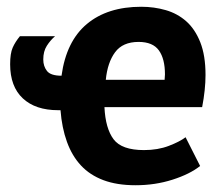

<svg xmlns="http://www.w3.org/2000/svg" viewBox="-20 -534 640 568"><path d="M572 -43Q542 -19 490.5 -2.5Q439 14 381 14Q326 14 286 -1Q246 -16 219.5 -44.5Q193 -73 178 -114.5Q163 -156 159 -208H152Q85 -208 47.5 -243Q10 -278 10 -344Q10 -376 17.5 -393Q25 -410 39 -427H143Q129 -415 118.5 -398.5Q108 -382 108 -358Q108 -338 119 -324Q130 -310 162 -310Q176 -412 237 -463Q298 -514 398 -514Q436 -514 470.5 -504Q505 -494 531 -471Q557 -448 572.5 -409Q588 -370 588 -312Q588 -291 585.5 -267Q583 -243 578 -217H289Q292 -154 316 -122Q340 -90 406 -90Q447 -90 479.5 -102.5Q512 -115 529 -128ZM390 -410Q343 -410 320.5 -379.5Q298 -349 293 -298H467Q467 -302 467.5 -306Q468 -310 468 -314Q468 -360 450 -385Q432 -410 390 -410Z"/></svg>

Font: PT Mono
Style: Bold
Weight: 700
Monospace: yes
Designer: A.Korolkova, I.Chaeva
Foundry: ParaType Ltd
Version: Version 1.000 OFL